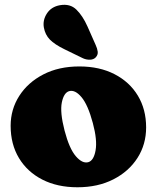

<svg xmlns="http://www.w3.org/2000/svg" viewBox="-20 -778 664 812"><path d="M315.5 -497Q401 -497 464.5 -464.2Q528 -431.5 563 -373.5Q598 -315.5 598 -239Q598 -167.5 561.5 -110.2Q525 -53 459.5 -19.5Q394 14 307.5 14Q222.5 14 159 -18.5Q95.5 -51 60.2 -109.5Q25 -168 25 -246Q25 -315.5 61.5 -372.5Q98 -429.5 163.2 -463.2Q228.5 -497 315.5 -497ZM353 -92Q376.5 -98.5 384.2 -142Q392 -185.5 372.5 -258Q352 -334.5 324.8 -367Q297.5 -399.5 272.5 -392.5Q250 -386 241.5 -344.8Q233 -303.5 253 -226Q273 -149.5 300.5 -117.5Q328 -85.5 353 -92ZM350 -666 384.5 -588Q391.5 -573 393.2 -559.8Q395 -546.5 385 -535.5Q376 -526 360.8 -525.5Q345.5 -525 331 -531.5L253 -569.5Q211 -590 191 -610.5Q171 -631 165.5 -661.5Q160 -693 178.5 -721.2Q197 -749.5 233.5 -756Q276.5 -763.5 303.2 -737.2Q330 -711 350 -666Z"/></svg>

Font: Fraunces 9pt S100 Black
Style: Regular
Weight: 900
Version: Version 1.000; ttfautohint (v1.8.3)